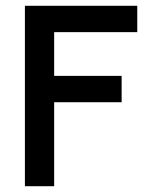

<svg xmlns="http://www.w3.org/2000/svg" viewBox="-20 -643 540 663"><path d="M66 0V-623H454V-532H167V-381H400V-290H167V0Z"/></svg>

Font: Inconsolata
Style: Bold
Weight: 700
Monospace: yes
Designer: Raph Levien, Cyreal, Brenton Simpson
Foundry: Raph Levien, Cyreal, Google
Version: Version 3.100; ttfautohint (v1.8.4.7-5d5b)